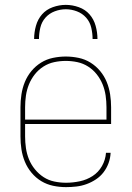

<svg xmlns="http://www.w3.org/2000/svg" viewBox="-20 -760 540 788"><path d="M251 8Q224 8 198 2.5Q172 -3 149.5 -16.5Q127 -30 109.5 -51Q92 -72 82 -96.5Q72 -121 68 -147Q64 -173 64 -200V-320Q64 -346 68 -372.5Q72 -399 82 -423.5Q92 -448 109 -468.5Q126 -489 148.5 -503Q171 -517 197.5 -522.5Q224 -528 250 -528Q276 -528 302.5 -522.5Q329 -517 351.5 -503Q374 -489 391 -468.5Q408 -448 418 -423.5Q428 -399 432 -372.5Q436 -346 436 -320V-251H83V-200Q83 -176 86.5 -152Q90 -128 99 -106Q108 -84 123.5 -65Q139 -46 159 -33Q179 -20 203 -15Q227 -10 251 -10Q279 -10 307.5 -16Q336 -22 360 -37.5Q384 -53 398.5 -78.5Q413 -104 415 -133H434Q433 -111 425.5 -90.5Q418 -70 405 -53Q392 -36 374 -24Q356 -12 335.5 -4.5Q315 3 293.5 5.5Q272 8 251 8ZM83 -269H417V-320Q417 -344 413.5 -368Q410 -392 401 -414Q392 -436 377 -455Q362 -474 341.5 -487Q321 -500 297.5 -505Q274 -510 250 -510Q226 -510 202.5 -505Q179 -500 158.5 -487Q138 -474 123 -455Q108 -436 99 -414Q90 -392 86.5 -368Q83 -344 83 -320ZM120 -600Q120 -627 127.5 -654Q135 -681 152.5 -701Q170 -721 196.5 -730.5Q223 -740 250 -740Q277 -740 303.5 -730.5Q330 -721 347.5 -701Q365 -681 372.5 -654Q380 -627 380 -600H360Q360 -623 354.5 -646.5Q349 -670 333.5 -687.5Q318 -705 295.5 -713.5Q273 -722 250 -722Q227 -722 204.5 -713.5Q182 -705 166.5 -687.5Q151 -670 145.5 -646.5Q140 -623 140 -600Z"/></svg>

Font: Zed Mono Thin
Style: Regular
Weight: 100
Monospace: yes
Designer: Belleve Invis
Foundry: Belleve Invis
Version: Version 1.0.0; ttfautohint (v1.8.4)